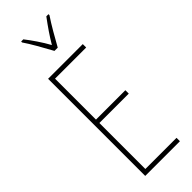

<svg xmlns="http://www.w3.org/2000/svg" viewBox="-308 -974 998 998"><g transform="rotate(-45 190.5 -475.0)"><path d="M204 -793H228C254 -840 288 -900 317 -943V-950H301C267 -904 242 -868 216 -824C192 -868 158 -917 132 -950H116V-943C138 -912 177 -843 204 -793ZM333 0V-25H104V-363H320V-388H104V-689H333V-714H78V0Z"/></g></svg>

Font: Noto Sans Georgian ExtraCondensed Thin
Style: Regular
Weight: 100
Width: 2
Designer: Monotype Design Team, Akaki Razmadze
Foundry: Google LLC
Version: Version 2.005